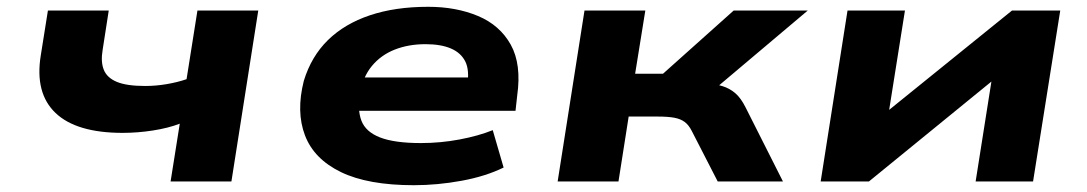

<svg xmlns="http://www.w3.org/2000/svg" viewBox="-20 -534 3200 565"><path d="M482 0 509 -170Q475 -157 430 -150Q385 -143 341 -143Q205 -143 143.5 -201.5Q82 -260 100 -371L121 -503H300L282 -387Q276 -352 285.5 -328.5Q295 -305 324 -293Q353 -281 407 -281Q439 -281 471 -286.5Q503 -292 529 -301L561 -503H740L661 0Z M1198 11Q1063 11 983.5 -27.5Q904 -66 877.5 -135.5Q851 -205 874 -296Q896 -368 945 -416Q994 -464 1068.5 -489Q1143 -514 1240 -514Q1322 -514 1386.5 -487Q1451 -460 1483 -402.5Q1515 -345 1502 -253L1497 -208H1004L1018 -306H1380L1355 -283Q1362 -328 1349 -353.5Q1336 -379 1306.5 -391.5Q1277 -404 1232 -404Q1182 -404 1141.5 -388Q1101 -372 1074.5 -340Q1048 -308 1039 -259L1040 -262Q1031 -212 1043.5 -179Q1056 -146 1098.5 -129.5Q1141 -113 1219 -113Q1276 -113 1332 -123.5Q1388 -134 1430 -151L1462 -41Q1409 -15 1338 -2Q1267 11 1198 11Z M1621 0 1700 -503H1879L1849 -317H1931L2139 -503H2357L2050 -244L2052 -290Q2085 -287 2106 -280.5Q2127 -274 2143.5 -260Q2160 -246 2174 -218L2284 0H2092L2016 -148Q2007 -166 1995 -175Q1983 -184 1964.5 -187.5Q1946 -191 1916 -191H1830L1800 0Z M2395 0 2474 -503H2643L2592 -182H2561L2958 -503H3100L3020 0H2851L2902 -323H2933L2537 0Z"/></svg>

Font: Nunito Sans 7pt Expanded ExtraBold
Style: Italic
Weight: 800
Width: 7
Italic angle: -9°
Designer: Vernon Adams
Foundry: Vernon Adams
Version: Version 3.101;gftools[0.9.27]